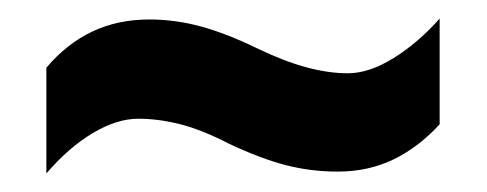

<svg xmlns="http://www.w3.org/2000/svg" viewBox="-20 -456 525 207"><path d="M227 -301Q198 -316 174.5 -322Q151 -328 129 -328Q106 -328 80 -312.5Q54 -297 30 -269V-383Q52 -409 79.5 -422Q107 -435 141 -435Q169 -435 196.5 -427.5Q224 -420 257 -404Q286 -390 310 -383.5Q334 -377 355 -377Q378 -377 404.5 -393.5Q431 -410 454 -436V-322Q431 -297 404 -284Q377 -271 344 -271Q315 -271 288 -278Q261 -285 227 -301Z"/></svg>

Font: Noto Sans Display Condensed
Style: Bold
Weight: 700
Width: 3
Designer: Monotype Design Team
Foundry: Monotype Imaging Inc.
Version: Version 2.003